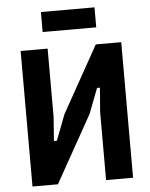

<svg xmlns="http://www.w3.org/2000/svg" viewBox="-59 -936 772 985"><g transform="rotate(-5 327.0 -444.0)"><path d="M68 0V-698H207V-346L198 -223H213L264 -356L455 -698H586V0H447V-352L457 -475H442L392 -345L199 0ZM189 -785V-888H465V-785Z"/></g></svg>

Font: IBM Plex Sans Condensed
Style: Bold
Weight: 700
Width: 3
Designer: Mike Abbink, Paul van der Laan, Pieter van Rosmalen
Foundry: Bold Monday
Version: Version 3.201